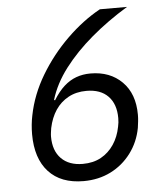

<svg xmlns="http://www.w3.org/2000/svg" viewBox="-51 -744 703 803"><g transform="rotate(-5 300.0 -343.0)"><path d="M268 12Q173 12 121.5 -44Q70 -100 70 -202Q70 -222 72 -242Q74 -262 78 -281Q95 -367 143 -447Q191 -527 258 -592.5Q325 -658 398 -698H512Q428 -647 359 -588.5Q290 -530 242 -467Q194 -404 174 -337L178 -335Q200 -371 224 -392.5Q248 -414 275.5 -424Q303 -434 335 -434Q417 -434 467.5 -383.5Q518 -333 518 -245Q518 -231 516.5 -217.5Q515 -204 513 -190Q502 -131 467.5 -85Q433 -39 382 -13.5Q331 12 268 12ZM271 -60Q315 -60 347.5 -78Q380 -96 401.5 -128Q423 -160 431 -202Q433 -210 434 -219.5Q435 -229 435 -238Q435 -297 403 -330Q371 -363 312 -363Q269 -363 236 -345Q203 -327 182 -295.5Q161 -264 152 -221Q151 -214 149.5 -204Q148 -194 148 -185Q148 -126 180.5 -93Q213 -60 271 -60Z"/></g></svg>

Font: IBM Plex Sans
Style: Italic
Weight: 400
Italic angle: -11.31°
Designer: Mike Abbink, Paul van der Laan, Pieter van Rosmalen
Foundry: Bold Monday
Version: Version 3.201